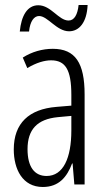

<svg xmlns="http://www.w3.org/2000/svg" viewBox="-20 -737 422 767"><path d="M330 -717H294C290 -679 277 -655 254 -655C214 -655 184 -716 133 -716C89 -716 65 -674 59 -611H96C100 -652 116 -673 136 -673C171 -673 206 -612 256 -612C296 -612 327 -647 330 -717ZM191 -542C149 -542 107 -530 71 -507L89 -465C126 -487 158 -496 184 -496C241 -496 265 -459 265 -358V-315L205 -310C96 -301 35 -245 35 -140C35 -61 70 10 151 10C216 10 248 -31 268 -84H270L277 0H318V-360C318 -485 281 -542 191 -542ZM265 -274V-216C265 -106 233 -34 166 -34C118 -34 90 -70 90 -141C90 -220 129 -261 211 -269Z"/></svg>

Font: Noto Sans Display Condensed Light
Style: Regular
Weight: 300
Width: 3
Designer: Monotype Design Team
Foundry: Monotype Imaging Inc.
Version: Version 1.900